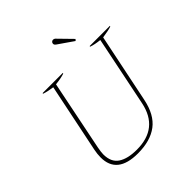

<svg xmlns="http://www.w3.org/2000/svg" viewBox="-237 -1062 1238 1238"><g transform="rotate(-45 382.5 -443.0)"><path d="M436 -859Q424 -867 424 -877Q424 -885 429.5 -890.5Q435 -896 442 -896Q455 -896 464 -884L549 -797L540 -787ZM123 -142Q123 -173 130 -207L227 -678Q179 -685 151 -695L152 -700H336L335 -695Q303 -684 253 -679L156 -200Q149 -163 149 -144Q149 -73 195 -42.5Q241 -12 324 -12Q520 -12 559 -200L657 -679Q610 -684 580 -695L581 -700H765L764 -695Q738 -686 682 -678L585 -207Q562 -93 494 -41.5Q426 10 312 10Q123 10 123 -142Z"/></g></svg>

Font: Trirong Thin
Style: Italic
Weight: 250
Italic angle: -12°
Designer: Katatrad Team
Foundry: CadsonDemak
Version: Version 1.001